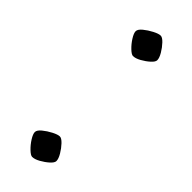

<svg xmlns="http://www.w3.org/2000/svg" viewBox="-180 -526 552 552"><g transform="rotate(45 96.5 -250.0)"><path d="M90 4Q84 4 73 -6.5Q62 -17 53.5 -30.5Q45 -44 45 -52Q45 -60 56.5 -69.5Q68 -79 82.5 -86.5Q97 -94 105 -94Q112 -94 122 -83.5Q132 -73 140 -59.5Q148 -46 148 -37Q148 -30 137.5 -20.5Q127 -11 113.5 -3.5Q100 4 90 4ZM90 -406Q84 -406 73 -416.5Q62 -427 53.5 -440.5Q45 -454 45 -462Q45 -470 56.5 -479.5Q68 -489 82.5 -496.5Q97 -504 105 -504Q112 -504 122 -493.5Q132 -483 140 -469.5Q148 -456 148 -447Q148 -440 137.5 -430.5Q127 -421 113.5 -413.5Q100 -406 90 -406Z"/></g></svg>

Font: Texturina 72pt Thin
Style: Regular
Weight: 100
Designer: Guillermo Torres Carreño
Foundry: Omnibus-Type
Version: Version 1.002; ttfautohint (v1.8.3)